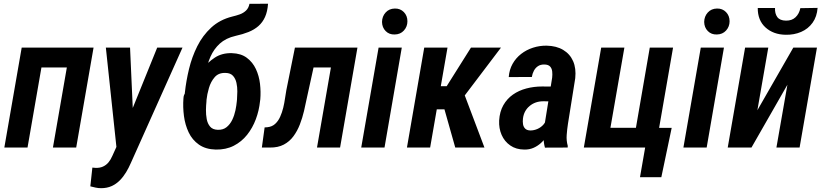

<svg xmlns="http://www.w3.org/2000/svg" viewBox="-20 -780 4351 1015"><path d="M381.3 -528.3 362.8 -423.3H168L186.5 -528.3ZM217.3 -528.3 125.5 0H2.9L94.7 -528.3ZM474.6 -528.3 382.8 0H259.8L351.6 -528.3Z M623.5 -65.4 811 -528.3H944.8L672.4 80.1Q661.1 106.4 646.7 130.4Q632.3 154.3 613.3 173.6Q594.2 192.9 569.8 203.9Q545.4 214.8 514.2 214.8Q499.5 214.8 485.4 211.7Q471.2 208.5 457.5 205.1L468.3 106Q472.2 106 476.3 106.7Q480.5 107.4 484.4 107.4Q507.3 108.4 524.4 100.6Q541.5 92.8 553.5 78.4Q565.4 64 574.2 43.5ZM667.5 -528.3 685.1 -136.2 680.2 -0.5 597.2 13.7 539.6 -528.3Z M1298.8 -759.8 1397 -760.3Q1394 -718.8 1381.1 -690.2Q1368.2 -661.6 1346.2 -642.3Q1324.2 -623 1293.7 -610.8Q1263.2 -598.6 1225.1 -590.3Q1173.8 -578.6 1142.1 -549.6Q1110.4 -520.5 1092.8 -480.5Q1075.2 -440.4 1066.7 -394.8Q1058.1 -349.1 1054.2 -304.2L1050.3 -276.9L954.1 -264.6L957.5 -291.5Q963.9 -351.6 979.2 -415.3Q994.6 -479 1022.9 -535.6Q1051.3 -592.3 1096.4 -634Q1141.6 -675.8 1207.5 -692.4Q1228.5 -697.3 1247.6 -704.1Q1266.6 -710.9 1280.5 -724.1Q1294.4 -737.3 1298.8 -759.8ZM1206.1 -499Q1253.9 -497.6 1284.9 -474.4Q1315.9 -451.2 1332.8 -415Q1349.6 -378.9 1354.5 -336.9Q1359.4 -294.9 1356 -254.9L1354.5 -243.7Q1349.6 -195.8 1332.5 -149.9Q1315.4 -104 1286.4 -67.4Q1257.3 -30.8 1215.8 -9.5Q1174.3 11.7 1120.6 10.7Q1066.9 9.3 1031.5 -15.6Q996.1 -40.5 977.3 -80.3Q958.5 -120.1 952.4 -167Q946.3 -213.9 949.7 -258.8L950.7 -269Q953.1 -281.2 961.7 -292Q970.2 -302.7 979.7 -313Q989.3 -323.2 995.6 -334Q1019 -373 1048.1 -411.6Q1077.1 -450.2 1115.5 -475.3Q1153.8 -500.5 1206.1 -499ZM1172.9 -394.5Q1135.7 -396 1115 -372.1Q1094.2 -348.1 1084.5 -314.7Q1074.7 -281.2 1071.8 -252.4L1071.3 -242.2Q1069.3 -224.6 1068.8 -199.5Q1068.4 -174.3 1072.8 -150.6Q1077.1 -127 1090.6 -110.8Q1104 -94.7 1130.9 -93.8Q1159.2 -92.8 1177.7 -107.7Q1196.3 -122.6 1207.8 -146.5Q1219.2 -170.4 1224.6 -196.5Q1230 -222.7 1231.9 -244.1L1232.9 -254.4Q1234.4 -272.9 1234.6 -296.4Q1234.9 -319.8 1230 -342Q1225.1 -364.3 1211.7 -379.2Q1198.2 -394 1172.9 -394.5Z M1776.9 -528.3 1758.3 -423.3H1550.8L1569.3 -528.3ZM1869.6 -528.3 1777.8 0H1655.8L1747.6 -528.3ZM1539.1 -528.3H1660.6L1602.5 -263.7Q1595.7 -230 1587.2 -193.4Q1578.6 -156.7 1565.2 -122.1Q1551.8 -87.4 1531.2 -59.6Q1510.7 -31.7 1480.2 -15.6Q1449.7 0.5 1407.2 0H1364.3L1378.9 -106.4L1393.1 -107.4Q1418 -109.9 1434.3 -124.8Q1450.7 -139.6 1460.9 -162.4Q1471.2 -185.1 1477.3 -210.4Q1483.4 -235.8 1486.8 -260.5Q1490.2 -285.2 1493.7 -303.2Z M2104 -528.3 2012.7 0H1889.6L1981.4 -528.3ZM1999.5 -664.1Q2000 -693.4 2018.6 -713.9Q2037.1 -734.4 2067.4 -734.9Q2096.2 -735.4 2115 -716.1Q2133.8 -696.8 2133.8 -667.5Q2133.8 -639.2 2115.2 -618.7Q2096.7 -598.1 2066.4 -597.7Q2037.6 -596.7 2018.8 -615.7Q2000 -634.8 1999.5 -664.1Z M2345.7 -528.3 2253.9 0H2131.3L2222.7 -528.3ZM2628.4 -528.3 2381.3 -202.1H2264.2L2269 -324.2H2341.3L2469.7 -528.3ZM2386.7 0 2321.8 -229.5 2429.7 -294.9 2541 0Z M2857.9 -114.3 2898.9 -369.1Q2900.9 -385.7 2899.2 -401.9Q2897.5 -418 2888.2 -428.2Q2878.9 -438.5 2858.4 -439Q2837.9 -439.5 2824.2 -430.4Q2810.5 -421.4 2802.5 -406.2Q2794.4 -391.1 2791.5 -373L2669.4 -372.6Q2672.4 -411.6 2689.7 -442.4Q2707 -473.1 2734.9 -494.9Q2762.7 -516.6 2797.6 -527.8Q2832.5 -539.1 2869.6 -538.6Q2921.4 -537.6 2957.3 -516.1Q2993.2 -494.6 3009.8 -456.5Q3026.4 -418.5 3021 -366.7L2982.4 -125Q2978 -96.2 2975.8 -66.4Q2973.6 -36.6 2981.4 -8.8L2981 0L2860.8 0.5Q2853 -27.3 2853.8 -56.6Q2854.5 -85.9 2857.9 -114.3ZM2909.7 -322.3 2897 -244.1 2851.6 -244.6Q2830.6 -244.6 2812.5 -238.3Q2794.4 -231.9 2779.8 -219.7Q2765.1 -207.5 2756.1 -190.9Q2747.1 -174.3 2744.6 -153.3Q2742.7 -137.7 2744.9 -123.5Q2747.1 -109.4 2756.3 -100.1Q2765.6 -90.8 2783.7 -90.3Q2803.2 -90.3 2821.8 -98.6Q2840.3 -106.9 2853.3 -121.8Q2866.2 -136.7 2869.1 -156.7L2890.6 -105.5Q2882.8 -82 2870.1 -61Q2857.4 -40 2839.6 -23.9Q2821.8 -7.8 2800 1.7Q2778.3 11.2 2751.5 10.7Q2708 10.3 2677.5 -11Q2647 -32.2 2631.8 -66.9Q2616.7 -101.6 2618.7 -143.1Q2621.6 -189.9 2640.9 -223.9Q2660.2 -257.8 2691.4 -279.8Q2722.7 -301.8 2762.5 -312.3Q2802.2 -322.8 2845.7 -322.8Z M3066.4 0 3158.2 -528.3H3280.8L3207 -104.5H3341.8L3415 -528.3H3538.1L3446.3 0ZM3530.8 -104 3476.1 156.7H3363.3L3390.6 0H3338.9L3357.4 -104Z M3807.1 -528.3 3715.8 0H3592.8L3684.6 -528.3ZM3702.6 -664.1Q3703.1 -693.4 3721.7 -713.9Q3740.2 -734.4 3770.5 -734.9Q3799.3 -735.4 3818.1 -716.1Q3836.9 -696.8 3836.9 -667.5Q3836.9 -639.2 3818.4 -618.7Q3799.8 -598.1 3769.5 -597.7Q3740.7 -596.7 3721.9 -615.7Q3703.1 -634.8 3702.6 -664.1Z M3983.9 -197.3 4173.8 -528.3H4298.8L4207 0H4084.5L4142.6 -332L3952.6 0H3827.1L3918.9 -528.3H4041.5ZM4210.9 -736.8 4302.2 -738.3Q4298.8 -691.9 4275.6 -659.7Q4252.4 -627.4 4215.1 -611.3Q4177.7 -595.2 4133.3 -596.2Q4068.4 -597.2 4026.9 -634.8Q3985.4 -672.4 3985.8 -737.8H4077.1Q4075.7 -708.5 4089.1 -689.9Q4102.5 -671.4 4134.8 -670.9Q4166.5 -670.4 4185.8 -689Q4205.1 -707.5 4210.9 -736.8Z"/></svg>

Font: Roboto Condensed SemiBold
Style: Italic
Weight: 600
Italic angle: -12°
Designer: Christian Robertson
Foundry: Google
Version: Version 3.008; 2023